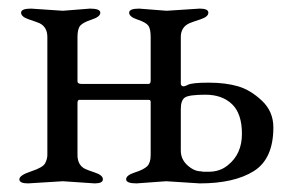

<svg xmlns="http://www.w3.org/2000/svg" viewBox="-20 -423 680 446"><path d="M400 -170V-73Q400 -53 415.5 -39Q431 -25 447 -25L453 -24H464Q491 -24 509 -39Q542 -65 542 -112Q542 -159 519 -181Q496 -203 457.5 -203Q419 -203 409.5 -196.5Q400 -190 400 -170ZM303 -403 367 -398 444 -403Q464 -403 464 -393.5Q464 -384 445.5 -378Q427 -372 420 -369Q400 -360 400 -337V-229Q400 -225 403.5 -223Q407 -221 416.5 -226Q426 -231 465 -231Q504 -231 533 -222.5Q562 -214 588.5 -189Q615 -164 615 -127Q615 -54 569.5 -25.5Q524 3 444 3L366 -2L297 3Q273 3 273 -6.5Q273 -16 293.5 -22.5Q314 -29 322 -37Q330 -45 330 -63V-186Q330 -191 326 -191H163Q160 -189 160 -184V-63Q160 -40 177 -31Q183 -28 201 -22Q219 -16 219 -6.5Q219 3 200 3L126 -2L45 3Q25 3 25 -6.5Q25 -16 52.5 -25Q80 -34 85 -44Q90 -54 90 -63V-337Q90 -360 72 -369Q65 -372 47 -378Q29 -384 29 -393.5Q29 -403 52 -403L126 -398L189 -403Q213 -403 213 -393.5Q213 -384 193 -377.5Q173 -371 166.5 -363.5Q160 -356 160 -337V-234Q160 -228 170 -228H325Q330 -228 330 -236V-337Q330 -356 324.5 -363.5Q319 -371 299.5 -377.5Q280 -384 280 -393.5Q280 -403 303 -403Z"/></svg>

Font: EB Garamond
Style: Regular
Weight: 400
Version: Version 0.012